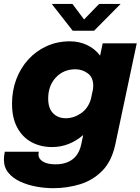

<svg xmlns="http://www.w3.org/2000/svg" viewBox="-36 -758 736 1006"><path d="M237 12.5Q176.5 12.5 129 -13.2Q81.5 -39 54.2 -89.8Q27 -140.5 27 -215Q27 -283 49.2 -342.2Q71.5 -401.5 112.2 -446.2Q153 -491 208.5 -516.2Q264 -541.5 330.5 -541.5Q379 -541.5 420.2 -522Q461.5 -502.5 488.5 -466.5L502 -531H680.5L568.5 -3Q549.5 86.5 500 136.8Q450.5 187 383 207.5Q315.5 228 242.5 228Q198.5 228 153 219.5Q107.5 211 69.2 193.2Q31 175.5 7.8 147Q-15.5 118.5 -15.5 79Q-15.5 66.5 -14 56.2Q-12.5 46 -11 37H167.5Q167 40 166.2 44Q165.5 48 165.5 52Q165.5 74 188.8 88.5Q212 103 255 103Q309 103 343.8 77Q378.5 51 390 -3L400 -50.5Q326.5 12.5 237 12.5ZM216.5 -241.5Q216.5 -190.5 242.2 -164.5Q268 -138.5 308 -138.5Q350 -138.5 387.5 -163.8Q425 -189 440 -238L451.5 -291.5Q452.5 -302 452.5 -309.5Q452.5 -352.5 423.8 -373.8Q395 -395 359 -395Q297 -395 256.8 -352.2Q216.5 -309.5 216.5 -241.5ZM235 -737.5H343.5L404.5 -656L483.5 -737.5H596L457 -597H345Z"/></svg>

Font: Epilogue ExtraBold
Style: Italic
Weight: 800
Italic angle: -12°
Designer: Tyler Finck
Foundry: Etcetera Type Co
Version: Version 2.111; ttfautohint (v1.8.3)